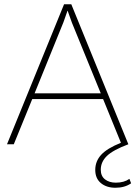

<svg xmlns="http://www.w3.org/2000/svg" viewBox="-20 -680 638 905"><path d="M13 0 282 -660H316L585 0Q513 27 484 55Q455 83 455 120Q455 150 475 165.5Q495 181 526 181Q565 181 590 163L598 184Q568 205 524 205Q482 205 455.5 183Q429 161 429 121Q429 80 457 49.5Q485 19 550 -7L466 -213H132L45 0ZM143 -240H455L319 -573L299 -629H298L279 -575Z"/></svg>

Font: Human Sans ExtraLight
Style: Regular
Weight: 200
Designer: Tim Radville
Foundry: Continuum
Version: Version 1.000;FEAKit 1.0